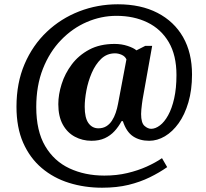

<svg xmlns="http://www.w3.org/2000/svg" viewBox="-20 -734 961 896"><path d="M456.4 142Q374.6 142 302.2 119.4Q229.8 96.8 174.7 50.1Q119.6 3.4 88.2 -67.6Q56.9 -138.6 56.9 -236Q56.9 -346.6 94.6 -434.8Q132.4 -523 198.2 -585.3Q264 -647.7 349.5 -680.9Q435 -714 530 -714Q637.4 -714 715 -673.9Q792.6 -633.8 834.4 -560.7Q876.1 -487.6 876.1 -386.2Q876.1 -314.2 859.2 -256.6Q842.3 -198.9 813.8 -159.1Q785.3 -119.3 749.6 -98.1Q714 -77 676.1 -77Q632.1 -77 600.9 -97.8Q569.7 -118.6 553.4 -168.6H547.3Q533.3 -142.6 514.2 -121.8Q495.1 -101 468.9 -89Q442.8 -77 407 -77Q364.7 -77 329.1 -96.1Q293.6 -115.2 272.8 -153.2Q252.1 -191.2 252.1 -248Q252.1 -292.6 267.6 -341.7Q283 -390.8 315 -433.4Q346.9 -475.9 396.6 -502.5Q446.3 -529 514.7 -529Q547.3 -529 575.4 -519.7Q603.5 -510.4 616.8 -499L658 -520H690.1L645.5 -270.2Q644.3 -262.1 642.5 -249.1Q640.7 -236 639.6 -223.1Q638.5 -210.3 638.5 -202.1Q638.5 -160.7 654.1 -146.8Q669.7 -132.9 685.5 -132.9Q705.2 -132.9 726.2 -148.7Q747.2 -164.4 764.7 -196.1Q782.3 -227.8 792.9 -275Q803.5 -322.1 803.5 -384Q803.5 -476 767.5 -537.3Q731.5 -598.5 668.1 -629.3Q604.7 -660.1 523.4 -660.1Q452.2 -660.1 385.3 -631.3Q318.5 -602.6 265.1 -547.4Q211.6 -492.2 180.4 -413.4Q149.2 -334.6 149.2 -234.5Q149.2 -122.9 190.8 -52.3Q232.4 18.3 304.4 51.8Q376.5 85.4 466.9 85.4Q524.8 85.4 574.2 73.6Q623.6 61.9 664.5 43.5Q705.3 25.1 736 4.1L760.2 45.9Q723.7 71.5 679 93.4Q634.4 115.3 579.9 128.7Q525.3 142 456.4 142ZM439.1 -135.2Q460.5 -135.2 476.1 -144.8Q491.7 -154.3 502.4 -170.9Q513.2 -187.4 520 -207.7Q526.9 -227.9 530.9 -249.8L570 -456.8Q564 -470.8 548.3 -478Q532.6 -485.1 516.9 -485.1Q478.9 -485.1 452 -459.3Q425.2 -433.4 408.1 -393.6Q391 -353.7 383.1 -311.3Q375.3 -268.9 375.3 -235.7Q375.3 -183.7 392.8 -159.5Q410.3 -135.2 439.1 -135.2Z"/></svg>

Font: Noto Serif Ethiopic
Style: Regular
Weight: 400
Designer: Monotype Design Team
Foundry: Monotype Imaging Inc.
Version: Version 2.102